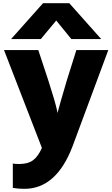

<svg xmlns="http://www.w3.org/2000/svg" viewBox="-20 -892 695 1192"><path d="M4.9 -581.1H217.8L280.3 -391.6Q323.2 -258.8 334 -207L336.9 -190.4Q350.6 -243.2 394.5 -391.6L454.1 -581.1H652.3L430.7 15.6Q330.1 280.3 131.8 280.3Q90.8 280.3 59.6 274.4V123Q70.3 126 92.8 126H101.6Q154.3 126 185.5 102.5Q216.8 79.1 240.2 26.4ZM48.8 -649.4 247.1 -872.1H410.2L608.4 -649.4H422.9L329.1 -764.6L233.4 -649.4Z"/></svg>

Font: GenEi M Gothic v2 Black
Style: Regular
Weight: 900
Version: Version 2.0